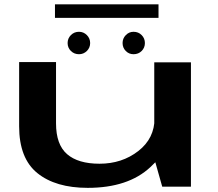

<svg xmlns="http://www.w3.org/2000/svg" viewBox="-20 -878 1025 903"><path d="M743 0H878V-585H705.5V-132.5ZM243.5 -586H70V-284Q70 -133 155.8 -63.8Q241.5 5.5 392.5 5.5Q582.5 5.5 687 -91.8Q791.5 -189 791.5 -266.5L707 -323Q707 -227 630.2 -167.5Q553.5 -108 448 -108Q347.5 -108 295.5 -153Q243.5 -198 243.5 -298ZM351.5 -623Q373 -623 388.5 -638.2Q404 -653.5 404 -675.5Q404 -697.5 388.5 -713Q373 -728.5 351.5 -728.5Q329 -728.5 313.5 -713Q298 -697.5 298 -675.5Q298 -653.5 313.5 -638.2Q329 -623 351.5 -623ZM608 -623Q631 -623 646.2 -638.2Q661.5 -653.5 661.5 -675.5Q661.5 -697.5 646.2 -713Q631 -728.5 608 -728.5Q587 -728.5 571.8 -713Q556.5 -697.5 556.5 -675.5Q556.5 -653.5 571.5 -638.2Q586.5 -623 608 -623ZM238.5 -794H725.5V-857.5H238.5Z"/></svg>

Font: Anybody ExtraExpanded SemiBold
Style: Regular
Weight: 600
Width: 8
Version: Version 1.113;gftools[0.9.25]